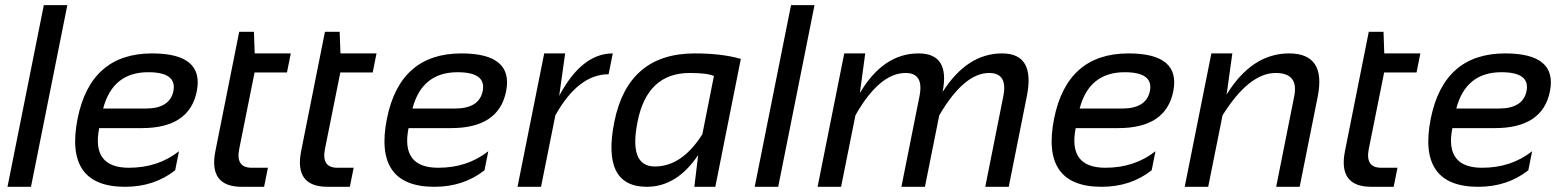

<svg xmlns="http://www.w3.org/2000/svg" viewBox="-20 -718 6018 738"><path d="M238.8 -698.2 99.1 0H8.8L148.4 -698.2Z M736.3 -366.7Q708 -225.6 524.9 -225.6H361.3Q331.1 -73.2 475.6 -73.2Q587.4 -73.2 668 -136.7L653.3 -63.5Q572.8 0 460.9 0Q226.1 0 278.3 -262.2Q328.6 -512.7 564.5 -512.7Q765.6 -512.7 736.3 -366.7ZM376.5 -300.8H540Q632.8 -300.8 646.5 -368.2Q660.6 -440.4 549.8 -440.4Q413.1 -440.4 376.5 -300.8Z M899.4 -595.7H956.1L959 -512.7H1097.7L1083 -439.5H958.5L899.4 -145Q885.3 -73.2 947.3 -73.2H1009.8L995.1 0H909.2Q780.3 0 808.1 -138.2Z M1229 -595.7H1285.6L1288.6 -512.7H1427.2L1412.6 -439.5H1288.1L1229 -145Q1214.8 -73.2 1276.9 -73.2H1339.4L1324.7 0H1238.8Q1109.9 0 1137.7 -138.2Z M1925.3 -366.7Q1897 -225.6 1713.9 -225.6H1550.3Q1520 -73.2 1664.6 -73.2Q1776.4 -73.2 1856.9 -136.7L1842.3 -63.5Q1761.7 0 1649.9 0Q1415 0 1467.3 -262.2Q1517.6 -512.7 1753.4 -512.7Q1954.6 -512.7 1925.3 -366.7ZM1565.4 -300.8H1729Q1821.8 -300.8 1835.4 -368.2Q1849.6 -440.4 1738.8 -440.4Q1602.1 -440.4 1565.4 -300.8Z M1969.2 0 2071.8 -512.7H2152.3L2129.4 -349.6Q2216.3 -512.7 2335.4 -512.7L2319.3 -432.6Q2203.1 -432.6 2114.7 -274.9L2059.6 0Z M2724.1 -425.8Q2699.7 -437.5 2631.3 -437.5Q2467.8 -437.5 2430.7 -250.5Q2396 -78.1 2497.1 -78.1Q2601.6 -78.1 2679.7 -202.1ZM2729.5 0H2648.9L2663.6 -122.1Q2581.5 0 2466.3 0Q2291.5 0 2341.3 -249.5Q2394 -512.7 2650.4 -512.7Q2754.4 -512.7 2827.6 -491.7Z M3110.8 -698.2 2971.2 0H2880.9L3020.5 -698.2Z M3122.6 0 3225.1 -512.7H3305.7L3285.2 -360.4Q3375 -512.7 3510.7 -512.7Q3632.8 -512.7 3603 -364.3Q3697.3 -512.7 3832 -512.7Q3960 -512.7 3926.8 -347.7L3857.4 0H3767.1L3836.4 -347.7Q3854.5 -437.5 3782.2 -437.5Q3685.5 -437.5 3590.3 -274.9L3535.2 0H3444.8L3514.2 -347.7Q3532.2 -437.5 3460.9 -437.5Q3360.4 -437.5 3268.1 -274.9L3212.9 0Z M4489.7 -366.7Q4461.4 -225.6 4278.3 -225.6H4114.7Q4084.5 -73.2 4229 -73.2Q4340.8 -73.2 4421.4 -136.7L4406.7 -63.5Q4326.2 0 4214.4 0Q3979.5 0 4031.7 -262.2Q4082 -512.7 4317.9 -512.7Q4519 -512.7 4489.7 -366.7ZM4129.9 -300.8H4293.5Q4386.2 -300.8 4399.9 -368.2Q4414.1 -440.4 4303.2 -440.4Q4166.5 -440.4 4129.9 -300.8Z M4533.7 0 4636.2 -512.7H4716.8L4694.8 -354.5Q4792 -512.7 4935.1 -512.7Q5078.1 -512.7 5044.9 -346.2L4975.6 0H4885.3L4954.6 -347.7Q4972.7 -437.5 4883.3 -437.5Q4781.2 -437.5 4679.2 -274.9L4624 0Z M5241.2 -595.7H5297.9L5300.8 -512.7H5439.5L5424.8 -439.5H5300.3L5241.2 -145Q5227.1 -73.2 5289.1 -73.2H5351.6L5336.9 0H5251Q5122.1 0 5149.9 -138.2Z M5937.5 -366.7Q5909.2 -225.6 5726.1 -225.6H5562.5Q5532.2 -73.2 5676.8 -73.2Q5788.6 -73.2 5869.1 -136.7L5854.5 -63.5Q5773.9 0 5662.1 0Q5427.2 0 5479.5 -262.2Q5529.8 -512.7 5765.6 -512.7Q5966.8 -512.7 5937.5 -366.7ZM5577.6 -300.8H5741.2Q5834 -300.8 5847.7 -368.2Q5861.8 -440.4 5751 -440.4Q5614.3 -440.4 5577.6 -300.8Z"/></svg>

Font: Sansation
Style: Italic
Weight: 400
Designer: Bernd Montag
Version: Version 1.301